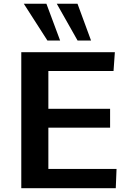

<svg xmlns="http://www.w3.org/2000/svg" viewBox="-20 -984 692 1004"><path d="M91.3 0V-710.9H580.6L573.7 -612.8H232.9V-415H555.7V-316.4H232.9V-100.6H589.4L585.4 0ZM228 -772 104.5 -964.4H222.7L294.4 -772ZM385.7 -772 276.9 -964.4H385.3L456.1 -772Z"/></svg>

Font: Comme SemiBold
Style: Regular
Weight: 600
Version: Version 1.000;gftools[0.9.27]